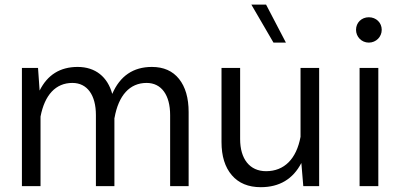

<svg xmlns="http://www.w3.org/2000/svg" viewBox="-20 -796 1722 821"><path d="M73.7 0H153.3V-297.4C170.9 -389.6 217.8 -441.4 289.6 -441.4C353.5 -441.4 390.1 -388.7 390.1 -304.2V0H469.2V-292H469.7C486.8 -387.7 534.2 -441.4 606.9 -441.4C670.9 -441.4 707.5 -388.7 707.5 -304.2V0H786.6V-316.9C786.6 -377 772.9 -424.3 745.6 -458.5C718.3 -492.7 679.7 -509.8 629.4 -509.8C549.8 -509.8 493.2 -471.2 460 -394.5C439.9 -467.3 388.2 -509.8 312 -509.8C237.3 -509.8 183.1 -476.1 149.4 -408.7L142.6 -505.4H73.7Z M927.2 -188.5C927.2 -128.4 941.9 -81.1 971.2 -46.9C1000.5 -12.7 1042 4.4 1095.2 4.4C1174.8 4.4 1232.9 -30.3 1268.6 -99.1L1276.9 0H1344.7V-505.4H1265.1V-210.9C1247.6 -116.7 1195.8 -64 1117.7 -64C1047.4 -64 1006.8 -116.7 1006.8 -201.2V-505.4H927.2ZM1117.7 -776.4H1054.7L1149.4 -613.8H1202.6Z M1502.4 -668.5C1502.4 -638.7 1525.9 -613.8 1557.1 -613.8C1588.4 -613.8 1612.3 -638.7 1612.3 -668.5C1612.3 -699.2 1588.4 -722.2 1557.1 -722.2C1525.9 -722.2 1502.4 -699.2 1502.4 -668.5ZM1517.6 0H1597.7V-505.4H1517.6Z"/></svg>

Font: Estedad Regular
Style: Regular
Weight: 400
Designer: Amin Abedi
Version: Version 7.3